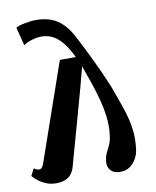

<svg xmlns="http://www.w3.org/2000/svg" viewBox="-108 -875 777 957"><g transform="rotate(-10 281.0 -396.5)"><path d="M52 -98 223 -589.5H304Q281.5 -636 258.5 -664.5Q235.5 -693 209.8 -706.5Q184 -720 153.5 -720Q127.5 -720 100.2 -711.2Q73 -702.5 61 -692L37.5 -785Q48.5 -792.5 80.2 -799.2Q112 -806 140 -806Q181.5 -806 215.2 -793.8Q249 -781.5 277 -752.8Q305 -724 329.5 -673.5Q340 -654 354 -626Q368 -598 384 -565Q400 -532 416 -497Q432 -462 445.8 -428.5Q459.5 -395 469 -366Q486.5 -319.5 500.5 -275.2Q514.5 -231 520.5 -185Q526.5 -139 520 -86Q517 -61.5 505 -39Q493 -16.5 472.8 -2Q452.5 12.5 425 12.5Q390.5 12.5 374.8 -5.5Q359 -23.5 362 -51Q365.5 -78 373.8 -94.5Q382 -111 390.8 -129.2Q399.5 -147.5 403 -178.5Q408.5 -221 403.2 -266.8Q398 -312.5 385.2 -360.5Q372.5 -408.5 355 -458L326.5 -538.5L299.5 -435.5Q286.5 -388 273.2 -340.5Q260 -293 246.8 -245.5Q233.5 -198 220 -150.2Q206.5 -102.5 193.5 -54.5Q187.5 -33 176 -18Q164.5 -3 145.5 5Q126.5 13 98 13Q67.5 13 42.8 1.2Q18 -10.5 2.2 -24.5Q-13.5 -38.5 -17.5 -44.5L1 -80Q7.5 -75 13.8 -72.2Q20 -69.5 27 -69.5Q35 -69.5 40.8 -75.8Q46.5 -82 52 -98Z"/></g></svg>

Font: Merriweather 20pt ExtraBold
Style: Italic
Weight: 800
Italic angle: -7.8°
Version: Version 2.101